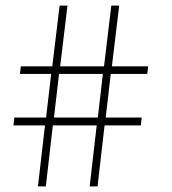

<svg xmlns="http://www.w3.org/2000/svg" viewBox="-20 -663 611 683"><path d="M143 0H115L140 -217H28L31 -245H144L162 -400H51L54 -427H166L192 -643H220L194 -427H350L376 -643H404L378 -427H507L504 -400H374L356 -245H484L481 -217H352L327 0H299L324 -217H168ZM190 -400 172 -245H328L346 -400Z"/></svg>

Font: Josefin Slab Light
Style: Regular
Weight: 300
Designer: Santiago Orozco
Foundry: Typemade
Version: Version 2.000